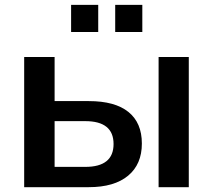

<svg xmlns="http://www.w3.org/2000/svg" viewBox="-20 -775 882 795"><path d="M80.1 0V-539.1H206.1V-356.4H347.7Q456.1 -356.4 511.7 -311.5Q567.4 -266.6 567.4 -180.7Q567.4 -94.7 510.3 -47.4Q453.1 0 347.7 0ZM206.1 -84H333Q450.2 -84 450.2 -178.7Q450.2 -273.4 333 -273.4H206.1ZM274.4 -642.6V-754.9H386.7V-642.6ZM457 -642.6V-754.9H569.3V-642.6ZM636.7 0V-539.1H761.7V0Z"/></svg>

Font: Min Sans SemiBold
Style: Regular
Weight: 600
Designer: Jinseong-Kim, NotoSansCJK, Nunito
Foundry: Jinseong-Kim
Version: Version 1.400;Glyphs 3.1.2 (3151)